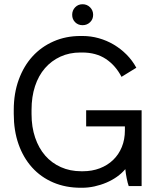

<svg xmlns="http://www.w3.org/2000/svg" viewBox="-20 -879 751 907"><path d="M362 8H367Q397 8 426.5 1.5Q456 -5 483 -16.5Q510 -28 532.5 -44Q555 -60 572 -80Q574 -59 578.5 -36.5Q583 -14 588 0H649V-358H387V-282H570V-263Q570 -220 555.5 -184.5Q541 -149 514.5 -123.5Q488 -98 451.5 -84Q415 -70 371 -70H364Q311 -70 267.5 -89.5Q224 -109 193.5 -144Q163 -179 146 -229Q129 -279 129 -340V-360Q129 -422 145.5 -472Q162 -522 192.5 -557Q223 -592 265.5 -611.5Q308 -631 360 -631H368Q434 -631 480 -600.5Q526 -570 554 -516L624 -559Q605 -594 577.5 -621.5Q550 -649 517 -668.5Q484 -688 446.5 -698.5Q409 -709 370 -709H360Q291 -709 233 -683.5Q175 -658 133.5 -612.5Q92 -567 68.5 -502.5Q45 -438 45 -360V-341Q45 -262 67.5 -198Q90 -134 131.5 -88Q173 -42 231.5 -17Q290 8 362 8ZM370 -760Q391 -760 405.5 -774Q420 -788 420 -809Q420 -830 405.5 -844.5Q391 -859 370 -859Q349 -859 335 -844.5Q321 -830 321 -809Q321 -788 335 -774Q349 -760 370 -760Z"/></svg>

Font: Fixel Variable
Style: Regular
Weight: 100
Width: 3
Designer: AlfaBravo + MacPaw
Foundry: Kyrylo Tkachov, Marchela Mozhyna, Serhii Makarenko, Maria Weinstein, Zakhar Kryvoshyya
Version: Version 1.211